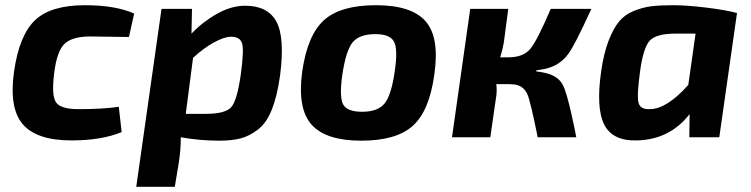

<svg xmlns="http://www.w3.org/2000/svg" viewBox="-20 -527 2884 737"><path d="M436 -117 447 -20Q370 12 254 12Q121 12 67.5 -50Q14 -112 34 -253Q54 -392 114.5 -449.5Q175 -507 306 -507Q423 -507 495 -475L475 -385Q359 -387 326 -387Q257 -387 227.5 -358.5Q198 -330 188 -246Q177 -159 195.5 -133.5Q214 -108 281 -108Q373 -108 436 -117Z M717 -493 715 -398Q758 -443 813 -474Q868 -505 921 -505Q1008 -505 1041 -444Q1074 -383 1055 -237Q1044 -158 1023.5 -106.5Q1003 -55 970.5 -30Q938 -5 904.5 4Q871 13 821 13Q748 13 674 0Q674 47 667 93L651 190H503L600 -493ZM693 -90H769Q845 -90 867.5 -115.5Q890 -141 904 -239Q917 -333 909.5 -359.5Q902 -386 867 -386Q841 -386 801 -364Q761 -342 721 -305Z M1423 -507Q1560 -507 1614 -445Q1668 -383 1647 -240Q1628 -101 1564.5 -44Q1501 13 1367 13Q1231 13 1176 -48.5Q1121 -110 1140 -252Q1160 -392 1223.5 -449.5Q1287 -507 1423 -507ZM1421 -396Q1360 -396 1334 -365Q1308 -334 1294 -240Q1282 -155 1297 -126.5Q1312 -98 1370 -98Q1430 -98 1456 -129.5Q1482 -161 1495 -252Q1508 -338 1492.5 -367Q1477 -396 1421 -396Z M2039 -257 2038 -253Q2071 -249 2090.5 -242Q2110 -235 2124.5 -222Q2139 -209 2148 -183.5Q2157 -158 2165.5 -123Q2174 -88 2186 -31Q2190 -11 2192 0H2044Q2016 -140 2004 -166Q1989 -199 1953 -203Q1945 -204 1934 -204H1885Q1888 -183 1885 -159L1862 0H1715L1785 -493H1931L1914 -364Q1910 -339 1900 -307H1932Q1989 -307 2016 -340Q2043 -373 2094 -493H2250Q2186 -353 2162 -321Q2130 -276 2074 -263Q2059 -260 2039 -257Z M2741 0H2626L2627 -89Q2551 9 2425 12Q2332 15 2299.5 -48.5Q2267 -112 2288 -256Q2298 -324 2316 -370.5Q2334 -417 2356 -444Q2378 -471 2413 -485Q2448 -499 2480.5 -503Q2513 -507 2563 -507Q2616 -507 2690 -498Q2764 -489 2809 -477ZM2650 -398H2574Q2502 -398 2476 -373Q2450 -348 2437 -254Q2424 -159 2431 -132.5Q2438 -106 2475 -108Q2540 -109 2622 -201Z"/></svg>

Font: Exo 2.0
Style: Bold Italic
Weight: 700
Italic angle: -8°
Designer: Natanael Gama
Version: Version 1.001;PS 001.001;hotconv 1.0.70;makeotf.lib2.5.58329